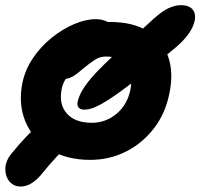

<svg xmlns="http://www.w3.org/2000/svg" viewBox="-37 -595 761 729"><path d="M305.8 12Q214.2 12 150.6 -27.7Q87 -67.4 59.5 -133.5Q32 -199.6 48 -280Q58.2 -329.8 87.7 -373.7Q117.2 -417.6 158.3 -450.9Q199.4 -484.2 243.7 -503.2Q288 -522.2 327 -522.2Q344.6 -522.2 360.8 -516.6Q377 -511 386.7 -499.3Q396.4 -487.6 392.8 -467.6Q384.8 -432.4 365.2 -408.8Q345.6 -385.2 297 -365.8Q274.4 -356 252.9 -338.9Q231.4 -321.8 216.6 -301.3Q201.8 -280.8 197.4 -257.8Q185.6 -199.8 216.5 -164.3Q247.4 -128.8 311.6 -128.8Q364.8 -128.8 405.8 -163.3Q446.8 -197.8 458.2 -254.8Q469 -311.8 443.2 -346.1Q417.4 -380.4 365.6 -380.4Q342.4 -380.4 324.1 -368.5Q305.8 -356.6 280.8 -336.4Q264.2 -322 251.8 -312.7Q239.4 -303.4 227.5 -299.1Q215.6 -294.8 200.2 -294.8Q186.4 -294.8 175.4 -309.4Q164.4 -324 170.6 -356.6Q176.2 -385.4 198 -413.2Q219.8 -441 250.4 -463Q281 -485 315.1 -498.3Q349.2 -511.6 380 -511.6Q468.8 -511.6 524.3 -476.6Q579.8 -441.6 601.2 -380.8Q622.6 -320 606.4 -242Q591.8 -165.4 547.9 -108.2Q504 -51 441.3 -19.5Q378.6 12 305.8 12ZM283.4 -178.6Q269.2 -178.6 262 -186.1Q254.8 -193.6 257.6 -207.6Q262 -228.4 274.3 -249.9Q286.6 -271.4 308 -296.9Q329.4 -322.4 362.7 -354.4Q396 -386.4 442 -428.2Q488 -470 548 -525.2Q581 -554.4 604.9 -564.9Q628.8 -575.4 649.4 -575.4Q687.4 -575.4 699.1 -551.6Q710.8 -527.8 693.1 -490.3Q675.4 -452.8 627.2 -412.4Q553 -350.2 500.1 -308.3Q447.2 -266.4 410.8 -240.6Q374.4 -214.8 350.5 -201.5Q326.6 -188.2 311.1 -183.4Q295.6 -178.6 283.4 -178.6ZM42.4 113.2Q15.2 113.2 -0.9 94.2Q-17 75.2 -16.8 46.3Q-16.6 17.4 5.8 -11Q36.4 -48.6 64.5 -77.9Q92.6 -107.2 118.7 -124.1Q144.8 -141 168.4 -141Q200.4 -141 217.6 -124.3Q234.8 -107.6 227 -66.8Q224.2 -54.2 209 -35.3Q193.8 -16.4 171.5 7.4Q149.2 31.2 124.8 61.6Q105 86.6 84.1 99.9Q63.2 113.2 42.4 113.2Z"/></svg>

Font: Shantell Sans Light
Style: Italic
Weight: 300
Italic angle: -11°
Designer: Stephen Nixon, Anya Danilova, Shantell Martin
Foundry: Arrow Type
Version: Version 1.008;[ac192a2d6]